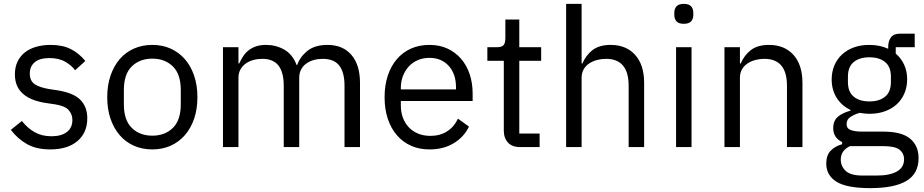

<svg xmlns="http://www.w3.org/2000/svg" viewBox="-20 -760 4774 992"><path d="M240 12Q168 12 119.5 -15.5Q71 -43 36 -89L93 -135Q123 -97 160 -76.5Q197 -56 246 -56Q297 -56 325.5 -78Q354 -100 354 -140Q354 -170 334.5 -191.5Q315 -213 264 -221L223 -227Q187 -232 157 -242.5Q127 -253 104.5 -270.5Q82 -288 69.5 -314Q57 -340 57 -376Q57 -414 71 -442.5Q85 -471 109.5 -490Q134 -509 168 -518.5Q202 -528 241 -528Q304 -528 346.5 -506Q389 -484 421 -445L368 -397Q351 -421 318 -440.5Q285 -460 235 -460Q185 -460 159.5 -438.5Q134 -417 134 -380Q134 -342 159.5 -325Q185 -308 233 -300L273 -294Q359 -281 395 -244.5Q431 -208 431 -149Q431 -74 380 -31Q329 12 240 12Z M767 12Q715 12 672 -7Q629 -26 598.5 -61.5Q568 -97 551 -146.5Q534 -196 534 -258Q534 -319 551 -369Q568 -419 598.5 -454.5Q629 -490 672 -509Q715 -528 767 -528Q819 -528 861.5 -509Q904 -490 935 -454.5Q966 -419 983 -369Q1000 -319 1000 -258Q1000 -196 983 -146.5Q966 -97 935 -61.5Q904 -26 861.5 -7Q819 12 767 12ZM767 -59Q832 -59 873 -99Q914 -139 914 -221V-295Q914 -377 873 -417Q832 -457 767 -457Q702 -457 661 -417Q620 -377 620 -295V-221Q620 -139 661 -99Q702 -59 767 -59Z M1132 0V-516H1212V-432H1216Q1225 -452 1236.5 -469.5Q1248 -487 1264.5 -500Q1281 -513 1303 -520.5Q1325 -528 1355 -528Q1406 -528 1449 -503.5Q1492 -479 1513 -423H1515Q1529 -465 1567.5 -496.5Q1606 -528 1672 -528Q1751 -528 1795.5 -476.5Q1840 -425 1840 -331V0H1760V-317Q1760 -386 1733 -421Q1706 -456 1647 -456Q1623 -456 1601.5 -450Q1580 -444 1563 -432Q1546 -420 1536 -401.5Q1526 -383 1526 -358V0H1446V-317Q1446 -386 1419 -421Q1392 -456 1335 -456Q1311 -456 1289 -450Q1267 -444 1250 -432Q1233 -420 1222.5 -401.5Q1212 -383 1212 -358V0Z M2199 12Q2146 12 2103.5 -7Q2061 -26 2030.5 -61.5Q2000 -97 1983.5 -146.5Q1967 -196 1967 -258Q1967 -319 1983.5 -369Q2000 -419 2030.5 -454.5Q2061 -490 2103.5 -509Q2146 -528 2199 -528Q2251 -528 2292 -509Q2333 -490 2362 -456.5Q2391 -423 2406.5 -377Q2422 -331 2422 -276V-238H2051V-214Q2051 -181 2061.5 -152.5Q2072 -124 2091.5 -103Q2111 -82 2139.5 -70Q2168 -58 2204 -58Q2253 -58 2289.5 -81Q2326 -104 2346 -147L2403 -106Q2378 -53 2325 -20.5Q2272 12 2199 12ZM2199 -461Q2166 -461 2139 -449.5Q2112 -438 2092.5 -417Q2073 -396 2062 -367.5Q2051 -339 2051 -305V-298H2336V-309Q2336 -378 2298.5 -419.5Q2261 -461 2199 -461Z M2668 0Q2626 0 2604.5 -23.5Q2583 -47 2583 -85V-446H2498V-516H2546Q2572 -516 2581.5 -526.5Q2591 -537 2591 -563V-659H2663V-516H2776V-446H2663V-70H2768V0Z M2905 -740H2985V-432H2989Q3008 -476 3042.5 -502Q3077 -528 3135 -528Q3215 -528 3261.5 -476.5Q3308 -425 3308 -331V0H3228V-317Q3228 -456 3111 -456Q3087 -456 3064.5 -450Q3042 -444 3024 -432Q3006 -420 2995.5 -401.5Q2985 -383 2985 -358V0H2905Z M3513 -637Q3487 -637 3475.5 -649.5Q3464 -662 3464 -682V-695Q3464 -715 3475.5 -727.5Q3487 -740 3513 -740Q3539 -740 3550.5 -727.5Q3562 -715 3562 -695V-682Q3562 -662 3550.5 -649.5Q3539 -637 3513 -637ZM3473 -516H3553V0H3473Z M3723 0V-516H3803V-432H3807Q3826 -476 3860.5 -502Q3895 -528 3953 -528Q4033 -528 4079.5 -476.5Q4126 -425 4126 -331V0H4046V-317Q4046 -456 3929 -456Q3905 -456 3882.5 -450Q3860 -444 3842 -432Q3824 -420 3813.5 -401.5Q3803 -383 3803 -358V0Z M4726 57Q4726 137 4663.5 174.5Q4601 212 4476 212Q4355 212 4302 179Q4249 146 4249 85Q4249 43 4271 19.5Q4293 -4 4331 -15V-26Q4285 -48 4285 -98Q4285 -137 4310 -157.5Q4335 -178 4374 -188V-192Q4328 -214 4302.5 -255Q4277 -296 4277 -350Q4277 -389 4291 -422Q4305 -455 4330.5 -478.5Q4356 -502 4391.5 -515Q4427 -528 4471 -528Q4526 -528 4569 -508V-517Q4569 -547 4583 -566.5Q4597 -586 4629 -586H4706V-516H4608V-483Q4636 -459 4651.5 -425.5Q4667 -392 4667 -350Q4667 -311 4653 -278Q4639 -245 4613.5 -221.5Q4588 -198 4552 -185Q4516 -172 4472 -172Q4447 -172 4422 -177Q4396 -170 4375 -156.5Q4354 -143 4354 -119Q4354 -96 4376 -88Q4398 -80 4433 -80H4543Q4639 -80 4682.5 -43.5Q4726 -7 4726 57ZM4651 63Q4651 32 4627.5 13.5Q4604 -5 4544 -5H4372Q4324 17 4324 65Q4324 99 4349.5 123Q4375 147 4436 147H4510Q4577 147 4614 126Q4651 105 4651 63ZM4472 -236Q4523 -236 4553 -260.5Q4583 -285 4583 -336V-364Q4583 -415 4553 -439.5Q4523 -464 4472 -464Q4421 -464 4391 -439.5Q4361 -415 4361 -364V-336Q4361 -285 4391 -260.5Q4421 -236 4472 -236Z"/></svg>

Font: IBM Plex Sans KR
Style: Regular
Weight: 400
Designer: Mike Abbink; Paul van der Laan; Pieter van Rosmalen; Wujin Sim; Chorong Kim; Dohee Lee;
Foundry: Sandoll Inc.
Version: Version 1.001